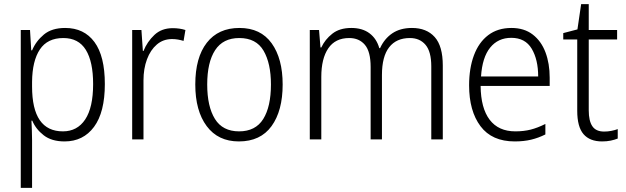

<svg xmlns="http://www.w3.org/2000/svg" viewBox="-20 -678 3046 934"><path d="M297 -542Q389 -542 439.5 -473.5Q490 -405 490 -269Q490 -132 437.5 -61Q385 10 294 10Q231 10 192.5 -20Q154 -50 137 -91H133Q134 -69 135 -44Q136 -19 136 4V236H81V-532H126L132 -433H136Q155 -478 193.5 -510Q232 -542 297 -542ZM288 -493Q211 -493 174 -437.5Q137 -382 136 -280V-257Q136 -39 286 -39Q356 -39 394.5 -97Q433 -155 433 -269Q433 -378 397.5 -435.5Q362 -493 288 -493Z M820 -541Q854 -541 882 -532L873 -479Q860 -483 846 -485.5Q832 -488 817 -488Q774 -488 743 -461.5Q712 -435 695 -389.5Q678 -344 678 -287V0H623V-532H668L675 -430H678Q696 -475 731 -508Q766 -541 820 -541Z M1355 -267Q1355 -139 1301 -64.5Q1247 10 1142 10Q1041 10 985.5 -64.5Q930 -139 930 -267Q930 -398 986 -470Q1042 -542 1145 -542Q1248 -542 1301.5 -467.5Q1355 -393 1355 -267ZM988 -267Q988 -160 1025.5 -99.5Q1063 -39 1143 -39Q1223 -39 1260.5 -99Q1298 -159 1298 -267Q1298 -370 1262 -431.5Q1226 -493 1144 -493Q1065 -493 1026.5 -434Q988 -375 988 -267Z M1984 -542Q2055 -542 2094.5 -498Q2134 -454 2134 -359V0H2078V-355Q2078 -427 2050 -460Q2022 -493 1974 -493Q1908 -493 1873 -448Q1838 -403 1838 -313V0H1783V-352Q1783 -427 1755 -460Q1727 -493 1679 -493Q1611 -493 1577 -443Q1543 -393 1543 -304V0H1487V-532H1532L1539 -447H1543Q1561 -486 1596.5 -514Q1632 -542 1689 -542Q1743 -542 1777.5 -516Q1812 -490 1825 -444H1829Q1850 -490 1888.5 -516Q1927 -542 1984 -542Z M2468 -542Q2530 -542 2571.5 -510Q2613 -478 2633.5 -423.5Q2654 -369 2654 -300V-260H2318Q2319 -152 2362 -95.5Q2405 -39 2487 -39Q2528 -39 2561.5 -47.5Q2595 -56 2633 -75V-24Q2599 -7 2563.5 1.5Q2528 10 2484 10Q2373 10 2317.5 -64Q2262 -138 2262 -263Q2262 -346 2285.5 -409Q2309 -472 2355 -507Q2401 -542 2468 -542ZM2467 -494Q2403 -494 2364.5 -446.5Q2326 -399 2320 -306H2598Q2598 -388 2566.5 -441Q2535 -494 2467 -494Z M2919 -38Q2937 -38 2954.5 -41.5Q2972 -45 2985 -50V-4Q2970 2 2951 6Q2932 10 2909 10Q2849 10 2818.5 -25.5Q2788 -61 2788 -139V-486H2720V-517L2789 -535L2807 -658H2844V-532H2982V-486H2844V-141Q2844 -90 2861.5 -64Q2879 -38 2919 -38Z"/></svg>

Font: Noto Sans Tamil SemiCondensed Light
Style: Regular
Weight: 300
Width: 4
Designer: Jelle Bosma - Monotype Design Team
Foundry: Monotype Imaging Inc.
Version: Version 2.004; ttfautohint (v1.8.4.7-5d5b)